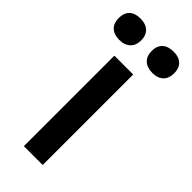

<svg xmlns="http://www.w3.org/2000/svg" viewBox="-261 -713 750 750"><g transform="rotate(45 114.0 -337.5)"><path d="M53 -500V0H157V-500ZM-39 -615C-39 -580 -18 -557 23 -557C62 -557 85 -580 85 -615V-617C85 -653 62 -675 23 -675C-18 -675 -39 -653 -39 -617ZM143 -615C143 -580 165 -557 206 -557C245 -557 267 -580 267 -615V-617C267 -653 246 -675 206 -675C165 -675 143 -653 143 -617Z"/></g></svg>

Font: LT Wave Alt Medium
Style: Regular
Weight: 500
Designer: Daniel Lyons
Version: Version 2.5 (Glyphs App)